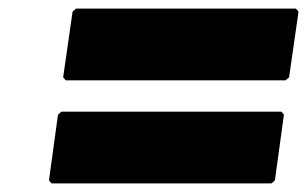

<svg xmlns="http://www.w3.org/2000/svg" viewBox="-20 -638 715 447"><path d="M123 -378 115 -371 94 -218 100 -211H612L620 -218L641 -371L635 -378ZM157 -618 149 -611 127 -458 133 -451H645L653 -458L675 -611L669 -618Z"/></svg>

Font: Hussar Woodtype
Style: BlkObl
Weight: 900
Foundry: Cannot Into Space Fonts
Version: Version 1.07